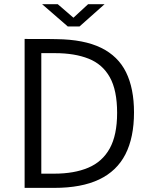

<svg xmlns="http://www.w3.org/2000/svg" viewBox="-20 -912 726 932"><path d="M99.5 -723Q102 -723 117.8 -722.8Q133.5 -722.5 156.8 -722.8Q180 -723 205.8 -722.8Q231.5 -722.5 254.5 -722Q387.5 -720.5 470.5 -680Q553.5 -639.5 592 -561Q630.5 -482.5 630.5 -366.5Q630.5 -244.5 588.8 -163Q547 -81.5 461.2 -40.8Q375.5 0 243.5 0H99.5ZM180.5 -654V-69H243Q340 -69 408.2 -97.8Q476.5 -126.5 512.5 -191.2Q548.5 -256 548.5 -364Q548.5 -474 513 -537.2Q477.5 -600.5 410 -627.2Q342.5 -654 247.5 -654ZM309 -783.5 184.5 -891.5H260.5L336.5 -826L407.5 -891.5H487.5L366 -783.5Z"/></svg>

Font: Public Sans Light
Style: Regular
Weight: 300
Designer: The Public Sans Project Authors: Dan O. Williams and USWDS (Libre Franklin designed by Pablo Impallari and Rodrigo Fuenz
Version: Version 1.007